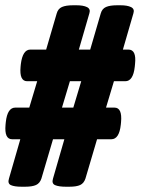

<svg xmlns="http://www.w3.org/2000/svg" viewBox="-37 -706 533 728"><path d="M45 2Q18 2 4.5 -4Q-9 -10 -3 -29L40 -178H9Q-21 -178 -16 -233L-15 -243Q-9 -298 21 -298H74L104 -398H66Q36 -398 41 -453L42 -463Q49 -518 78 -518H138L178 -655Q183 -673 198 -679.5Q213 -686 240 -686H253Q279 -686 293 -679Q307 -672 302 -656L262 -518H305L345 -655Q350 -673 365 -679.5Q380 -686 407 -686H420Q446 -686 460 -679Q474 -672 469 -656L429 -518H450Q481 -518 475 -463L474 -453Q468 -398 438 -398H395L365 -298H397Q427 -298 422 -243L421 -233Q415 -178 385 -178H331L287 -29Q281 -11 267 -4.5Q253 2 226 2H213Q186 2 172 -4Q158 -10 164 -29L207 -178H164L120 -29Q114 -11 99.5 -4.5Q85 2 58 2ZM198 -298H241L271 -398H228Z"/></svg>

Font: Asap Condensed Condensed ExtraBold
Style: Italic
Weight: 800
Width: 3
Italic angle: -6°
Designer: Pablo Cosgaya
Foundry: Omnibus-Type
Version: Version 3.001; ttfautohint (v1.8.4.7-5d5b)